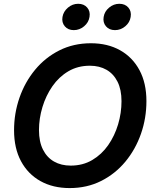

<svg xmlns="http://www.w3.org/2000/svg" viewBox="-20 -962 798 993"><path d="M340.3 10.7Q253.9 10.7 189.2 -25.4Q124.5 -61.5 88.6 -128.4Q52.7 -195.3 52.7 -288.1Q52.7 -376 80.8 -456.8Q108.9 -537.6 161.4 -601.1Q213.9 -664.6 287.1 -701.4Q360.4 -738.3 450.2 -738.3Q536.6 -738.3 601.1 -702.1Q665.5 -666 701.4 -599.1Q737.3 -532.2 737.3 -439Q737.3 -350.6 709 -269.8Q680.7 -189 628.2 -125.7Q575.7 -62.5 502.7 -25.9Q429.7 10.7 340.3 10.7ZM345.7 -105.5Q408.2 -105.5 457 -134.3Q505.9 -163.1 539.6 -211.4Q573.2 -259.8 590.8 -318.8Q608.4 -377.9 608.4 -438.5Q608.4 -498.5 587.9 -539.3Q567.4 -580.1 530.8 -601.1Q494.1 -622.1 444.8 -622.1Q382.3 -622.1 333.5 -593.3Q284.7 -564.5 251 -515.9Q217.3 -467.3 199.5 -408.2Q181.6 -349.1 181.6 -289.1Q181.6 -229.5 202.1 -188.5Q222.7 -147.5 259.5 -126.5Q296.4 -105.5 345.7 -105.5ZM574.7 -806.2Q544.9 -806.2 528.1 -825.9Q511.2 -845.7 516.1 -874.5Q520.5 -902.8 544.2 -922.6Q567.9 -942.4 597.2 -942.4Q627 -942.4 643.8 -922.9Q660.6 -903.3 655.8 -874.5Q651.4 -845.7 627.7 -825.9Q604 -806.2 574.7 -806.2ZM361.8 -806.2Q332 -806.2 315.2 -825.9Q298.3 -845.7 303.2 -874.5Q308.1 -902.8 331.5 -922.6Q355 -942.4 384.3 -942.4Q414.1 -942.4 430.9 -922.9Q447.8 -903.3 442.9 -874.5Q438.5 -845.7 414.8 -825.9Q391.1 -806.2 361.8 -806.2Z"/></svg>

Font: Inter 24pt SemiBold
Style: Italic
Weight: 600
Italic angle: -9.3988°
Designer: Rasmus Andersson
Foundry: rsms
Version: Version 4.001;git-66647c0bb